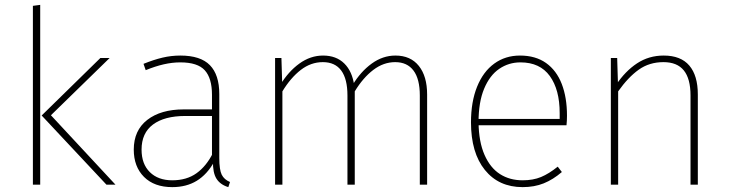

<svg xmlns="http://www.w3.org/2000/svg" viewBox="-20 -758 2994 788"><path d="M430 -520 189 -285 454 0H417L151 -284L392 -520ZM145 -738V0H115V-734Z M720 -530Q803 -530 841.5 -490.5Q880 -451 880 -372V-110Q880 -61 890 -41Q900 -21 924 -11L917 10Q884 0 868.5 -24.5Q853 -49 854 -98L850 -112V-369Q850 -437 820.5 -469.5Q791 -502 720 -502Q687 -502 652 -494Q617 -486 578 -470L569 -496Q611 -513 647 -521.5Q683 -530 720 -530ZM857 -309V-282H740Q655 -282 608 -247Q561 -212 561 -144Q561 -85 595 -51.5Q629 -18 687 -18Q746 -18 786.5 -47Q827 -76 854 -130L859 -94Q830 -42 787.5 -16Q745 10 687 10Q613 10 571 -32Q529 -74 529 -144Q529 -223 584.5 -266Q640 -309 734 -309Z M1306 -530Q1360 -530 1393 -497.5Q1426 -465 1434 -406L1436 -389V0H1406V-366Q1406 -434 1380.5 -468.5Q1355 -503 1305 -503Q1256 -503 1214.5 -471Q1173 -439 1139 -383L1130 -409Q1163 -464 1208.5 -497Q1254 -530 1306 -530ZM1135 -520 1139 -389V0H1109V-520ZM1603 -530Q1665 -530 1699 -487.5Q1733 -445 1733 -370V0H1703V-366Q1703 -434 1677 -468.5Q1651 -503 1602 -503Q1554 -503 1512 -471Q1470 -439 1436 -383L1427 -409Q1460 -464 1505.5 -497Q1551 -530 1603 -530Z M2114 -530Q2178 -530 2221 -499.5Q2264 -469 2285.5 -413.5Q2307 -358 2307 -283Q2307 -262 2305 -244H1939V-270H2277V-294Q2277 -390 2236.5 -446Q2196 -502 2116 -502Q2068 -502 2029 -475.5Q1990 -449 1967 -394Q1944 -339 1944 -256Q1945 -176 1968.5 -122.5Q1992 -69 2032 -43.5Q2072 -18 2125 -18Q2168 -18 2200.5 -31.5Q2233 -45 2269 -74L2286 -52Q2250 -21 2211.5 -5.5Q2173 10 2125 10Q2027 10 1970 -60.5Q1913 -131 1913 -256Q1913 -340 1938 -402Q1963 -464 2008.5 -497Q2054 -530 2114 -530Z M2704 -530Q2774 -530 2809 -489Q2844 -448 2844 -370V0H2814V-366Q2814 -435 2786.5 -469Q2759 -503 2703 -503Q2645 -503 2601.5 -472Q2558 -441 2517 -383L2508 -409Q2546 -466 2594.5 -498Q2643 -530 2704 -530ZM2513 -520 2517 -389V0H2487V-520Z"/></svg>

Font: Firava
Style: Regular
Weight: 400
Designer: Carrois Corporate & Edenspiekermann AG
Foundry: Greg Finn Gibson
Version: Version 5.000